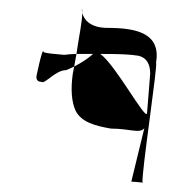

<svg xmlns="http://www.w3.org/2000/svg" viewBox="-20 -340 382 427"><path d="M62 -175C59 -164 63 -158 72 -158C80 -152 103 -184 127 -184C134 -187 139 -189 145 -192L150 -220C140 -220 130 -219 123 -218C101 -220 85 -221 77 -224C75 -240 60 -165 62 -175ZM163 -311C162 -286 157 -268 150 -220H187C177 -211 164 -202 145 -192L142 -177C137 -142 139 -114 148 -94C161 -68 192 -60 227 -54C269 -54 291 -42 301 -55L272 64C272 64 291 65 297 66C294 48 332 -202 327 -200C338 -264 288 -278 219 -278C178 -278 166 -299 163 -311ZM163 -311C163 -325 161 -321 163 -311ZM297 66C297 67 298 67 298 67C299 67 298 66 297 66ZM203 -220H210C245 -220 271 -219 288 -216C305 -212 314 -199 314 -176L307 -88C304 -71 237 -196 203 -220Z"/></svg>

Font: Arrow
Style: Ita
Weight: 400
Version: Version 0.23